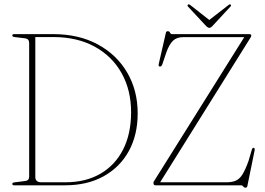

<svg xmlns="http://www.w3.org/2000/svg" viewBox="-20 -858 1226 889"><path d="M37 -6.5Q37 -12.5 46.5 -13.5L97 -20Q115 -22 115 -40V-659Q115 -678 96.5 -680.5L47 -686.5Q37 -687.5 37 -694Q37 -700 45.5 -700H226Q344.5 -700 432.5 -652.5Q520.5 -605 569 -522Q617.5 -439 617.5 -333Q617.5 -234 576.8 -159.2Q536 -84.5 460.5 -42.2Q385 0 281 0H45.5Q37 0 37 -6.5ZM283 -14Q376.5 -14 444.8 -53.5Q513 -93 550 -165.8Q587 -238.5 587 -338.5Q587 -440.5 543.2 -519Q499.5 -597.5 418.5 -642Q337.5 -686.5 226 -686.5H143.5V-39Q143.5 -14 171 -14ZM1138.5 -681.5 721.5 -14H1029Q1054 -14 1071.2 -21.2Q1088.5 -28.5 1102 -49.5Q1115.5 -70.5 1130.5 -112L1146.5 -166.5Q1149 -174 1155 -173.5Q1160.5 -172 1159 -162L1125.5 2.5Q1124 11 1117 11Q1110.5 11 1106.2 5.5Q1102 0 1096.5 0H700.5Q690.5 0 690.5 -10Q690.5 -15 692.5 -18.2Q694.5 -21.5 696.5 -24.5L1111 -686H827.5Q798 -686 780.5 -669Q763 -652 749.5 -613.5L732 -561.5Q728 -548.5 719 -550Q712.5 -551 715.5 -564L748 -706Q749.5 -713.5 757 -713.5Q764.5 -713.5 767.2 -706.8Q770 -700 777 -700H1133.5Q1143.5 -700 1143.5 -693.5Q1143.5 -688.5 1138.5 -681.5ZM966 -740Q956 -729 949.5 -729Q942 -729 932 -740L851 -827Q845.5 -833 851 -837Q854.5 -840 862.5 -833.5L949 -765.5L1036.5 -833.5Q1044 -840 1047.5 -837Q1052.5 -833 1046.5 -827Z"/></svg>

Font: Fraunces 144pt Soft Thin
Style: Regular
Weight: 100
Version: Version 1.000;[0bf87f6ff]